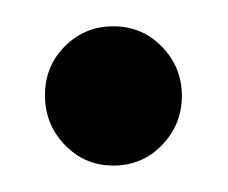

<svg xmlns="http://www.w3.org/2000/svg" viewBox="-20 -270 173 146"><path d="M66.3 -144.1Q88.1 -144.1 103.2 -159.7Q118.3 -175.3 118.3 -197.1Q118.3 -218.9 103.2 -234.4Q88.1 -250 66.3 -250Q44.5 -250 29.4 -234.9Q14.2 -219.8 14.2 -197.5Q14.2 -175.3 29.4 -159.7Q44.5 -144.1 66.3 -144.1Z"/></svg>

Font: Gidugu
Style: Regular
Weight: 400
Designer: Purushoth Kumar Guthula
Foundry: Silicon Andhra, USA.
Version: Version 1.0.5; ttfautohint (v1.2.25-373a) -l 7 -r 28 -G 50 -